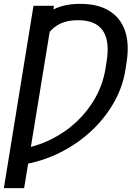

<svg xmlns="http://www.w3.org/2000/svg" viewBox="-51 -757 686 981"><path d="M224.6 -727.5 72.3 204.1H-31.2L120.1 -727.5ZM36.6 87.9 49.3 5.4Q132.8 -7.3 206.8 -43.5Q280.8 -79.6 339.4 -134.3Q397.9 -189 436.5 -258.1Q475.1 -327.1 487.8 -405.8L493.2 -439.9Q502.4 -494.6 497.3 -534.9Q492.2 -575.2 473.6 -601.6Q455.1 -627.9 423.6 -640.9Q392.1 -653.8 347.2 -653.8Q295.4 -653.8 258.3 -636.7Q221.2 -619.6 195.3 -584.7Q169.4 -549.8 151.9 -495.6L184.1 -687Q220.7 -712.4 262.9 -724.9Q305.2 -737.3 358.9 -737.3Q447.8 -737.3 505.6 -702.6Q563.5 -668 587.2 -601.3Q610.8 -534.7 595.7 -438L590.8 -405.8Q576.7 -311 527.3 -226.8Q478 -142.6 402.8 -76.2Q327.6 -9.8 233.9 33Q140.1 75.7 36.6 87.9Z"/></svg>

Font: Inter 24pt
Style: Italic
Weight: 400
Italic angle: -9.3988°
Designer: Rasmus Andersson
Foundry: rsms
Version: Version 4.001;git-66647c0bb